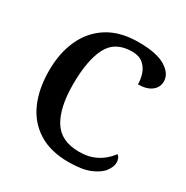

<svg xmlns="http://www.w3.org/2000/svg" viewBox="-167 -864 983 1014"><g transform="rotate(30 324.0 -357.0)"><path d="M386 10Q276 10 202.5 -36Q129 -82 92.5 -164.5Q56 -247 56 -358Q56 -466 94 -548.5Q132 -631 206.5 -677.5Q281 -724 392 -724Q502 -724 556 -691Q610 -658 610 -610Q610 -574 580.5 -551.5Q551 -529 499 -529Q499 -561 488.5 -592Q478 -623 453.5 -643.5Q429 -664 387 -664Q284 -664 243 -584.5Q202 -505 202 -358Q202 -217 249 -141Q296 -65 406 -65Q455 -65 489.5 -78.5Q524 -92 548.5 -112.5Q573 -133 590 -156Q608 -143 608 -114Q608 -88 586 -59Q564 -30 515.5 -10Q467 10 386 10Z"/></g></svg>

Font: Noto Serif Toto SemiBold
Style: Regular
Weight: 600
Designer: Monotype Design Team
Foundry: Monotype Imaging Inc.
Version: Version 2.001; ttfautohint (v1.8.4.7-5d5b)